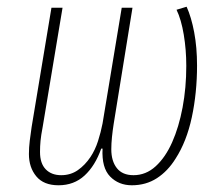

<svg xmlns="http://www.w3.org/2000/svg" viewBox="-20 -539 640 571"><path d="M154 12Q110 12 88 -14.5Q66 -41 66 -81Q66 -100 68.5 -120.5Q71 -141 74 -161L133 -516H166L107 -162Q102 -136 100.5 -120Q99 -104 99 -87Q99 -53 116 -35.5Q133 -18 162 -18Q190 -18 211.5 -33Q233 -48 249 -72Q263 -93 271.5 -119.5Q280 -146 285 -172L342 -516H374L318 -170Q315 -151 313 -131.5Q311 -112 311 -95Q311 -60 327.5 -39Q344 -18 377 -18Q414 -18 443 -44.5Q472 -71 492 -116Q512 -161 523 -219.5Q534 -278 534 -343Q534 -391 526.5 -436Q519 -481 505 -510L535 -519Q549 -488 557.5 -443Q566 -398 566 -344Q566 -263 550.5 -190.5Q535 -118 502 -67Q479 -30 446.5 -9Q414 12 372 12Q333 12 307.5 -14Q282 -40 285 -97H281Q263 -46 231.5 -17Q200 12 154 12Z"/></svg>

Font: IBM Plex Mono ExtraLight
Style: Italic
Weight: 200
Italic angle: -9°
Monospace: yes
Designer: Mike Abbink, Paul van der Laan, Pieter van Rosmalen
Foundry: Bold Monday
Version: Version 2.3